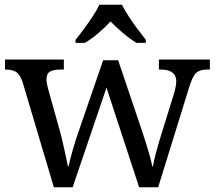

<svg xmlns="http://www.w3.org/2000/svg" viewBox="-20 -786 902 806"><path d="M75 -441Q64 -473 48.5 -483.5Q33 -494 4 -494H1V-536H248V-494H235Q205 -494 190 -485.5Q175 -477 175 -452Q175 -444 177.5 -432Q180 -420 183 -409L230 -241Q237 -217 243.5 -187.5Q250 -158 256 -131.5Q262 -105 265 -88H268Q273 -113 284.5 -153.5Q296 -194 309 -231L413 -533H476L576 -237Q584 -213 593 -184.5Q602 -156 609 -130.5Q616 -105 619 -88H622Q631 -139 661 -234L711 -395Q715 -408 717.5 -422.5Q720 -437 720 -445Q720 -494 654 -494H647V-536H861V-494H848Q819 -494 803.5 -480Q788 -466 773 -416L644 0H564L427 -418L285 0H206ZM297 -619Q313 -638 332 -664Q351 -690 369 -717Q387 -744 397 -766H492Q503 -744 520.5 -717Q538 -690 557.5 -664Q577 -638 592 -619V-606H553Q525 -623 496 -647.5Q467 -672 444 -696Q422 -672 393.5 -647.5Q365 -623 336 -606H297Z"/></svg>

Font: Noto Serif Yezidi
Style: Regular
Weight: 400
Designer: Dalton Maag Ltd
Foundry: Dalton Maag Ltd
Version: Version 1.001; ttfautohint (v1.8.4.7-5d5b)